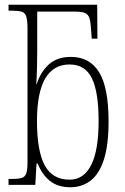

<svg xmlns="http://www.w3.org/2000/svg" viewBox="-20 -780 529 810"><path d="M277 10Q224 10 190.5 -17Q157 -44 139 -90H134L129 0H16V-25H28Q56 -25 70.5 -29Q85 -33 90.5 -48Q96 -63 96 -94V-659Q96 -695 90.5 -711Q85 -727 70.5 -731Q56 -735 29 -735H16V-760H390L391 -617H367L365 -645Q363 -683 358 -701Q353 -719 339 -725Q325 -731 298 -731H137V-559Q137 -531 136 -491.5Q135 -452 133 -426H135Q152 -478 187 -509Q222 -540 279 -540Q358 -540 398 -475.5Q438 -411 438 -267Q438 -167 418 -106Q398 -45 361.5 -17.5Q325 10 277 10ZM274 -22Q333 -22 364.5 -83.5Q396 -145 396 -270Q396 -392 367.5 -450Q339 -508 274 -508Q136 -508 136 -269Q136 -144 168.5 -83Q201 -22 274 -22Z"/></svg>

Font: Noto Serif Condensed ExtraLight
Style: Regular
Weight: 200
Width: 3
Designer: Monotype Design Team
Foundry: Monotype Imaging Inc.
Version: Version 2.013; ttfautohint (v1.8.4.7-5d5b)